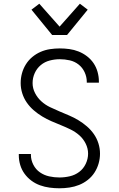

<svg xmlns="http://www.w3.org/2000/svg" viewBox="-20 -1003 640 1031"><path d="M299 8Q273 8 246.5 4.5Q220 1 195 -8Q170 -17 148.5 -33Q127 -49 111.5 -70.5Q96 -92 88.5 -117.5Q81 -143 81 -169V-176H146V-171Q146 -144 159 -118.5Q172 -93 194.5 -77.5Q217 -62 244 -56Q271 -50 299 -50Q327 -50 355 -56.5Q383 -63 405.5 -80Q428 -97 440.5 -123.5Q453 -150 453 -178Q453 -206 440 -232Q427 -258 406 -276.5Q385 -295 359.5 -307.5Q334 -320 308 -330.5Q282 -341 256.5 -352Q231 -363 207 -377.5Q183 -392 161.5 -410.5Q140 -429 124 -452Q108 -475 99.5 -502Q91 -529 91 -557Q91 -584 98 -609.5Q105 -635 119 -657.5Q133 -680 153.5 -697Q174 -714 198 -724.5Q222 -735 248.5 -739Q275 -743 301 -743Q327 -743 352.5 -739.5Q378 -736 402 -726.5Q426 -717 447 -701Q468 -685 482.5 -663.5Q497 -642 504 -616.5Q511 -591 511 -566V-559H446V-564Q446 -590 434.5 -615Q423 -640 402 -656.5Q381 -673 354.5 -679Q328 -685 301 -685Q274 -685 247 -678Q220 -671 199 -653.5Q178 -636 166.5 -610.5Q155 -585 155 -557Q155 -529 168 -503.5Q181 -478 202 -459Q223 -440 248 -428Q273 -416 299 -405Q325 -394 351 -383Q377 -372 401 -357.5Q425 -343 446.5 -324.5Q468 -306 484 -283Q500 -260 508.5 -233Q517 -206 517 -178Q517 -151 509.5 -125Q502 -99 487.5 -76.5Q473 -54 451.5 -37Q430 -20 405 -10Q380 0 353 4Q326 8 299 8ZM260 -815 149 -951 191 -983 300 -860 409 -983 451 -951 340 -815Z"/></svg>

Font: Iosevka Light Extended
Style: Regular
Weight: 300
Width: 7
Monospace: yes
Designer: Belleve Invis
Foundry: Belleve Invis
Version: Version 32.5.0; ttfautohint (v1.8.4)